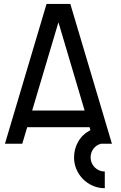

<svg xmlns="http://www.w3.org/2000/svg" viewBox="-20 -735 621 985"><path d="M218.8 -714.8H340.8L554.2 2.4H497.6Q473.1 9.3 459 28.8Q444.8 48.3 444.8 72.8Q444.8 87.4 450.4 100.6Q456.1 113.8 466.1 123.8Q476.1 133.8 489.3 139.4Q502.4 145 517.6 145V230.5Q484.9 230.5 456.3 218Q427.7 205.6 406.2 184.1Q384.8 162.6 372.3 133.8Q359.9 105 359.9 72.8Q359.9 29.3 381.1 -8.1Q402.3 -45.4 443.8 -67.4L439.5 -82.5H119.6L94.2 2.4H5.4ZM145 -168H414.1L279.8 -620.6Z"/></svg>

Font: Proletarsk
Style: Regular
Weight: 400
Designer: Peter Wiegel, original typeface by Carl Albert Fahrenwaldt 1901
Foundry: Peter Wiegel
Version: Version 1.000 2010 initial release